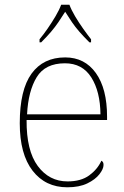

<svg xmlns="http://www.w3.org/2000/svg" viewBox="-20 -786 529 816"><path d="M266 10Q173 10 118.5 -60.5Q64 -131 64 -262Q64 -404 114 -473Q164 -542 257 -542Q340 -542 387.5 -475.5Q435 -409 435 -290V-276H93Q92 -146 140.5 -80.5Q189 -15 267 -15Q324 -15 359 -40.5Q394 -66 411 -103Q416 -100 418 -96Q420 -92 420 -85Q420 -68 402.5 -45.5Q385 -23 351 -6.5Q317 10 266 10ZM407 -300Q406 -397 368 -457Q330 -517 256 -517Q172 -517 136 -458Q100 -399 95 -300ZM148 -619Q164 -638 182 -664Q200 -690 216 -717Q232 -744 240 -766H275Q283 -744 299 -717Q315 -690 333.5 -664Q352 -638 367 -619V-606H360Q335 -631 317.5 -651Q300 -671 286 -691.5Q272 -712 257 -736Q242 -712 228 -691.5Q214 -671 197 -651Q180 -631 155 -606H148Z"/></svg>

Font: Noto Serif Tibetan Thin
Style: Regular
Weight: 250
Version: Version 2.103